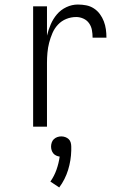

<svg xmlns="http://www.w3.org/2000/svg" viewBox="-20 -558 540 846"><path d="M126 0V-530H187V-401Q193 -426 203.5 -450.5Q214 -475 231 -495Q248 -515 272.5 -526.5Q297 -538 323 -538Q342 -538 360 -534.5Q378 -531 393.5 -521Q409 -511 420 -496Q431 -481 437.5 -464Q444 -447 446.5 -429Q449 -411 449 -392H388Q388 -409 385 -425.5Q382 -442 372.5 -455.5Q363 -469 347.5 -476Q332 -483 316 -483Q293 -483 272 -474.5Q251 -466 235.5 -449.5Q220 -433 211 -412Q202 -391 196.5 -369.5Q191 -348 189 -325.5Q187 -303 187 -281V0ZM241 268 202 242Q219 218 229 189.5Q239 161 243 132Q235 131 227.5 127.5Q220 124 215 118Q210 112 207.5 104Q205 96 205 88Q205 79 208 70Q211 61 217.5 55Q224 49 232.5 46Q241 43 250 43Q259 43 267.5 46Q276 49 282.5 55Q289 61 291.5 70Q294 79 294 88V90V105Q293 149 280 191Q267 233 241 268Z"/></svg>

Font: Iosevka Term Light
Style: Regular
Weight: 300
Monospace: yes
Designer: Belleve Invis
Foundry: Belleve Invis
Version: Version 9.0.1; ttfautohint (v1.8.3)